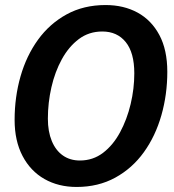

<svg xmlns="http://www.w3.org/2000/svg" viewBox="-20 -730 690 762"><path d="M284 12Q212 12 156.5 -19.5Q101 -51 69.5 -111Q38 -171 38 -254Q38 -345 61.5 -427Q85 -509 131 -572.5Q177 -636 244.5 -673Q312 -710 399 -710Q471 -710 526 -680Q581 -650 612.5 -591Q644 -532 644 -445Q644 -355 620.5 -272.5Q597 -190 551 -126Q505 -62 437.5 -25Q370 12 284 12ZM297 -93Q349 -93 389 -123.5Q429 -154 456.5 -205Q484 -256 498.5 -317Q513 -378 513 -439Q513 -521 479 -563Q445 -605 386 -605Q333 -605 293 -575Q253 -545 225.5 -495Q198 -445 184 -383.5Q170 -322 170 -259Q170 -208 185.5 -170.5Q201 -133 229.5 -113Q258 -93 297 -93Z"/></svg>

Font: Azeret Mono Thin Medium
Style: Italic
Weight: 500
Italic angle: -12°
Version: Version 1.002